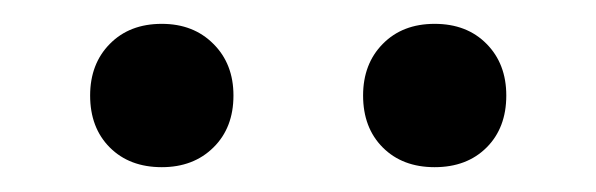

<svg xmlns="http://www.w3.org/2000/svg" viewBox="-20 -729 487 157"><path d="M335.4 -592.3Q309.1 -592.3 293 -608.4Q276.9 -624.5 276.9 -650.9Q276.9 -676.8 293 -693.1Q309.1 -709.5 335.4 -709.5Q361.8 -709.5 377.9 -693.1Q394 -676.8 394 -650.9Q394 -624.5 377.9 -608.4Q361.8 -592.3 335.4 -592.3ZM112.3 -592.3Q85.9 -592.3 69.8 -608.4Q53.7 -624.5 53.7 -650.9Q53.7 -676.8 69.8 -693.1Q85.9 -709.5 112.3 -709.5Q138.2 -709.5 154.5 -693.1Q170.9 -676.8 170.9 -650.9Q170.9 -624.5 154.5 -608.4Q138.2 -592.3 112.3 -592.3Z"/></svg>

Font: Kumbh Sans
Style: Bold
Weight: 700
Version: Version 1.005